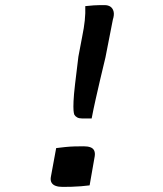

<svg xmlns="http://www.w3.org/2000/svg" viewBox="-20 -725 640 752"><path d="M339 -261H302Q290 -261 282.5 -265Q275 -269 271 -276Q269 -281 268 -292.5Q267 -304 268 -328.5Q269 -353 274 -395.5Q279 -438 287 -503L302 -582Q309 -616 312 -644.5Q315 -673 314 -701Q330 -703 347 -704Q364 -705 389 -705Q404 -705 413 -698.5Q422 -692 425 -679.5Q428 -667 422 -648L393 -500Q382 -455 372.5 -414Q363 -373 354.5 -335.5Q346 -298 339 -261ZM331 1Q316 3 297.5 4.5Q279 6 260.5 6.5Q242 7 225 7Q209 7 198 3Q187 -1 182 -9.5Q177 -18 179 -31L200 -145Q216 -147 234.5 -149Q253 -151 271.5 -151.5Q290 -152 308 -152Q324 -152 334.5 -148Q345 -144 349 -135Q353 -126 351 -113Z"/></svg>

Font: Rec Mono Semicasual
Style: Italic
Weight: 400
Italic angle: -10°
Version: Version 1.085; ttfautohint (v1.8.4.7-5d5b)